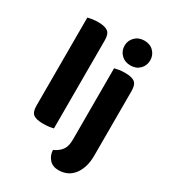

<svg xmlns="http://www.w3.org/2000/svg" viewBox="-214 -807 983 1108"><g transform="rotate(30 277.5 -253.0)"><path d="M146 7Q101 7 81.5 -7.5Q62 -22 62 -64V-651Q72 -654 90.5 -657Q109 -660 131 -660Q175 -660 195 -645Q215 -630 215 -588V-1Q204 2 186 4.5Q168 7 146 7ZM495 16Q495 64 483.5 97.5Q472 131 453 153Q434 175 409.5 185Q385 195 358 195Q318 195 296 170.5Q274 146 272 110Q308 93 325 68.5Q342 44 342 0V-475Q353 -478 371 -481Q389 -484 411 -484Q456 -484 475.5 -469Q495 -454 495 -412ZM329 -619Q329 -653 353 -677Q377 -701 415 -701Q453 -701 476.5 -677Q500 -653 500 -619Q500 -584 476.5 -560Q453 -536 415 -536Q377 -536 353 -560Q329 -584 329 -619Z"/></g></svg>

Font: Baloo Thambi 2
Style: Bold
Weight: 700
Designer: Aadarsh Rajan and Ek Type
Foundry: Ek Type
Version: Version 1.640;hotconv 1.0.111;makeotfexe 2.5.65597; ttfautoh